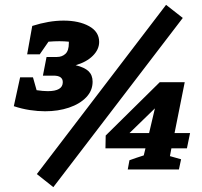

<svg xmlns="http://www.w3.org/2000/svg" viewBox="-20 -699 835 792"><path d="M63 -380H116L131 -327Q158 -323 177 -323Q239 -323 239 -360Q239 -387 201 -387H157L172 -464H215Q236 -464 250 -477Q264 -490 264 -521Q264 -525 264 -527Q245 -529 225 -529Q203 -529 180 -527L144 -475H92L113 -592Q182 -614 242 -614Q306 -614 347.5 -591Q389 -568 389 -526Q389 -495 363 -469Q337 -443 292 -430Q329 -421 345.5 -405Q362 -389 362 -362Q362 -325 335.5 -297.5Q309 -270 264.5 -255Q220 -240 166 -240Q136 -240 103 -245Q70 -250 37 -261ZM200 73 132 19 665 -679 734 -625ZM507 0 514 -38Q531 -44 542.5 -48Q554 -52 573 -58L580 -87H415L416 -140L639 -360H742L700 -150H764L751 -87H687L681 -55L727 -42L718 0ZM514 -150H595L619 -252Z"/></svg>

Font: Piazzolla SC ExtraBold
Style: Italic
Weight: 800
Italic angle: -11.3°
Designer: Juan Pablo del Peral
Foundry: Huerta Tipografica
Version: Version 1.330